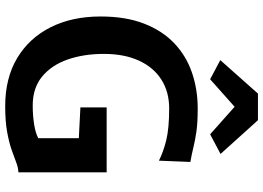

<svg xmlns="http://www.w3.org/2000/svg" viewBox="-160 -868 1036 757"><g transform="rotate(90 358.5 -490.0)"><path d="M45.5 -368Q45.5 -467 73.5 -539.2Q101.5 -611.5 151 -658.5Q200.5 -705.5 266.5 -728.2Q332.5 -751 408.5 -751Q463.5 -751 498.5 -746Q533.5 -741 560.8 -734.2Q588 -727.5 619 -722L614 -598Q581 -615 534 -626.8Q487 -638.5 408 -638.5Q343 -638.5 294.8 -608Q246.5 -577.5 219.8 -519.8Q193 -462 193 -381Q193 -301.5 215.2 -238Q237.5 -174.5 282.5 -137.5Q327.5 -100.5 396 -100.5Q435.5 -100.5 470.5 -106Q505.5 -111.5 525.5 -122.5V-302L550.5 -281L404 -288.5V-392H660V-44Q641.5 -43.5 620.2 -35.2Q599 -27 570.2 -17Q541.5 -7 500 0.5Q458.5 8 399 8Q288.5 8 209.5 -39.2Q130.5 -86.5 88 -171Q45.5 -255.5 45.5 -368ZM293 -800 217.5 -840 349.5 -988.5H454.5L587.5 -841L510 -800L401.5 -896.5Z"/></g></svg>

Font: Merriweather Sans SemiBold
Style: Regular
Weight: 600
Designer: Eben Sorkin
Foundry: Eben Sorkin
Version: Version 2.001